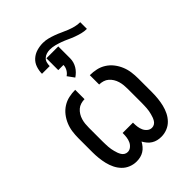

<svg xmlns="http://www.w3.org/2000/svg" viewBox="-238 -951 1076 1076"><g transform="rotate(-45 300.0 -413.0)"><path d="M398 8Q382 8 367.5 4.5Q353 1 340 -7Q327 -15 317 -27Q307 -39 300 -52Q293 -39 283 -27Q273 -15 260 -7Q247 1 232.5 4.5Q218 8 202 8Q178 8 155.5 -1Q133 -10 116.5 -27Q100 -44 89.5 -65.5Q79 -87 73.5 -110Q68 -133 65.5 -157Q63 -181 63 -205V-315Q63 -341 66.5 -366.5Q70 -392 80 -416Q90 -440 106 -460.5Q122 -481 144 -495Q166 -509 191 -514.5Q216 -520 242 -520V-446Q227 -446 212 -441.5Q197 -437 185.5 -427Q174 -417 166 -404Q158 -391 153.5 -376Q149 -361 147.5 -346Q146 -331 146 -315V-205Q146 -194 146.5 -184Q147 -174 147.5 -163.5Q148 -153 150 -143Q152 -133 154.5 -123Q157 -113 160.5 -103.5Q164 -94 169.5 -85Q175 -76 184 -70.5Q193 -65 204 -65Q219 -65 231 -75Q243 -85 249 -98.5Q255 -112 257 -126.5Q259 -141 259 -156V-161H341V-156Q341 -141 343 -126.5Q345 -112 351 -98.5Q357 -85 369 -75Q381 -65 396 -65Q407 -65 416 -70.5Q425 -76 430.5 -85Q436 -94 439.5 -103.5Q443 -113 445.5 -123Q448 -133 450 -143Q452 -153 452.5 -163.5Q453 -174 453.5 -184Q454 -194 454 -205V-315Q454 -331 452.5 -346Q451 -361 446.5 -376Q442 -391 434 -404Q426 -417 414.5 -427Q403 -437 388 -441.5Q373 -446 358 -446V-520Q384 -520 409 -514.5Q434 -509 456 -495Q478 -481 494 -460.5Q510 -440 520 -416Q530 -392 533.5 -366.5Q537 -341 537 -315V-205Q537 -181 534.5 -157Q532 -133 526.5 -110Q521 -87 510.5 -65.5Q500 -44 483.5 -27Q467 -10 444.5 -1Q422 8 398 8ZM174 -715Q174 -739 182 -763Q190 -787 208.5 -803.5Q227 -820 251 -827Q275 -834 300 -834Q320 -834 339.5 -829Q359 -824 378 -817Q397 -810 415 -801.5Q433 -793 452 -785.5Q471 -778 490.5 -773Q510 -768 530 -768V-715Q510 -715 490.5 -720Q471 -725 452 -732Q433 -739 415 -747.5Q397 -756 378 -763Q359 -770 339.5 -775Q320 -780 300 -780Q287 -780 274 -776Q261 -772 251.5 -763Q242 -754 238.5 -741Q235 -728 235 -715ZM291 -568 262 -608Q276 -617 285 -632.5Q294 -648 294 -665H253V-759H347V-665Q347 -650 343 -636Q339 -622 331.5 -609.5Q324 -597 313.5 -586.5Q303 -576 291 -568Z"/></g></svg>

Font: Nova
Style: Regular
Weight: 400
Monospace: yes
Designer: Belleve Invis
Foundry: Belleve Invis
Version: Version 24.1.4; ttfautohint (v1.8.4)